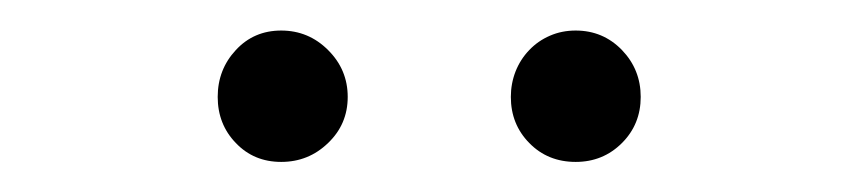

<svg xmlns="http://www.w3.org/2000/svg" viewBox="-20 -652 568 127"><path d="M124 -587.9Q124 -606 136 -618.9Q147.9 -631.8 166 -631.8Q184.1 -631.8 197 -618.9Q210 -606 210 -587.9Q210 -569.8 197 -557.4Q184.1 -544.9 166 -544.9Q147.9 -544.9 136 -557.4Q124 -569.8 124 -587.9ZM317.9 -587.9Q317.9 -596.7 321 -604.7Q324.2 -612.8 330.1 -618.9Q335.9 -625 343.8 -628.4Q351.6 -631.8 360.8 -631.8Q378.9 -631.8 391.4 -618.9Q403.8 -606 403.8 -587.9Q403.8 -569.8 391.4 -557.4Q378.9 -544.9 360.8 -544.9Q342.3 -544.9 330.1 -557.4Q317.9 -569.8 317.9 -587.9Z"/></svg>

Font: Stint Ultra Expanded
Style: Regular
Weight: 400
Width: 7
Designer: Astigmatic (AOETI)
Foundry: Astigmatic (AOETI)
Version: Version 1.000